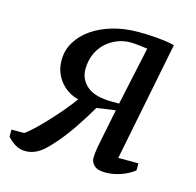

<svg xmlns="http://www.w3.org/2000/svg" viewBox="-111 -590 694 681"><g transform="rotate(15 236.5 -250.0)"><path d="M362 -457Q349 -459 330 -461Q311 -463 299 -463Q272 -463 248.5 -453Q225 -443 207 -425.5Q189 -408 179 -383.5Q169 -359 169 -330Q169 -292 198.5 -267.5Q228 -243 291 -243H316ZM172 -220Q154 -224 137.5 -234Q121 -244 108 -259Q95 -274 87 -294Q79 -314 79 -339Q79 -376 97.5 -406.5Q116 -437 148 -459Q180 -481 223 -493.5Q266 -506 316 -506Q329 -506 347 -505.5Q365 -505 383 -503.5Q401 -502 418.5 -499.5Q436 -497 450 -493L363 -56H437V-30Q417 -14 388.5 -4Q360 6 332 6Q303 6 290.5 -6Q278 -18 278 -32Q278 -50 282 -72.5Q286 -95 291 -118L311 -217L242 -207Q221 -170 189.5 -123.5Q158 -77 122 -39Q99 -14 79 -4Q59 6 38 6Q17 6 0 -4.5Q-17 -15 -29 -29V-55H18Q35 -67 57 -88.5Q79 -110 100.5 -133.5Q122 -157 141 -180Q160 -203 172 -220Z"/></g></svg>

Font: PTSerifItalic
Style: Italic
Weight: 400
Italic angle: -12°
Designer: A.Korolkova, O.Umpeleva, V.Yefimov
Foundry: ParaType Ltd
Version: Version 1.000W OFL